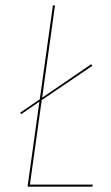

<svg xmlns="http://www.w3.org/2000/svg" viewBox="-20 -701 416 721"><path d="M92.3 -7.8H328.6L326.7 0H83.5L127.9 -319.3L59.1 -272L55.7 -277.8L129.4 -328.1L178.7 -680.7H186.5L138.2 -334L322.8 -460L326.2 -453.6L136.7 -325.2Z"/></svg>

Font: Fira Sans Compressed Eight
Style: Italic
Weight: 100
Width: 3
Italic angle: -8°
Designer: Carrois Corporate & Edenspiekermann AG
Foundry: Carrois Corporate GbR & Edenspiekermann AG
Version: Version 4.203;PS 004.203;hotconv 1.0.88;makeotf.lib2.5.64775